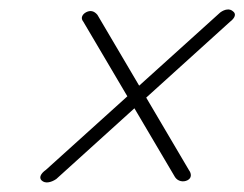

<svg xmlns="http://www.w3.org/2000/svg" viewBox="-20 -544 519 408"><path d="M68.5 -160.5Q64 -165 66.5 -171Q69 -177 77.5 -183L448 -517.5Q455.5 -523 462.8 -523.8Q470 -524.5 475 -520Q480.5 -516 478.8 -510Q477 -504 468.5 -497.5L99.5 -163.5Q90.5 -157.5 82.2 -156.5Q74 -155.5 68.5 -160.5ZM378.5 -161Q371.5 -157.5 364 -159.2Q356.5 -161 352 -167.5L157 -498Q152.5 -503.5 154.5 -509Q156.5 -514.5 163 -518Q176.5 -525 187 -512.5L381.5 -182.5Q386 -176.5 385.5 -170.5Q385 -164.5 378.5 -161Z"/></svg>

Font: Fraunces ExtraLight
Style: Italic
Weight: 250
Italic angle: -16°
Version: Version 1.000;[b76b70a41]